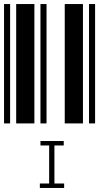

<svg xmlns="http://www.w3.org/2000/svg" viewBox="-20 -610 520 949"><path d="M0 0V-590H30V0ZM60 0V-590H150V0ZM180 0V-590H210V0ZM300 0V-590H390V0ZM420 0V-590H450V0ZM177 297H223V109H180V87H295V109H249V297H297V319H177Z"/></svg>

Font: Libre Barcode 39 Extended Text
Style: Regular
Weight: 400
Version: Version 1.005; ttfautohint (v1.8.3)